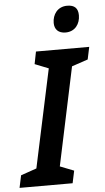

<svg xmlns="http://www.w3.org/2000/svg" viewBox="-105 -981 558 1020"><g transform="rotate(-5 174.0 -471.0)"><path d="M273 -801C324 -801 351 -841 351 -886C351 -923 333 -942 293 -942C241 -942 214 -901 214 -857C214 -823 234 -801 273 -801ZM-43 0H240L254 -66L180 -95L291 -619L377 -648L391 -714H107L94 -648L167 -619L55 -95L-29 -66Z"/></g></svg>

Font: Noto Sans ExtraCondensed
Style: Bold Italic
Weight: 700
Width: 2
Italic angle: -12°
Designer: Monotype Design Team
Foundry: Monotype Imaging Inc.
Version: Version 2.013